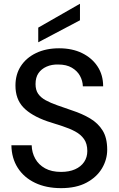

<svg xmlns="http://www.w3.org/2000/svg" viewBox="-20 -962 615 994"><path d="M296 12Q219 12 161.5 -15.5Q104 -43 72 -93Q40 -143 39 -210H144Q145 -172 162.5 -140.5Q180 -109 213.5 -90.5Q247 -72 296 -72Q338 -72 368.5 -85.5Q399 -99 415.5 -123.5Q432 -148 432 -180Q432 -218 415 -242Q398 -266 369 -281.5Q340 -297 303 -309Q266 -321 225 -334Q142 -363 101 -406Q60 -449 60 -519Q60 -577 88 -620Q116 -663 167 -687.5Q218 -712 286 -712Q354 -712 405 -687Q456 -662 485 -618Q514 -574 514 -515H409Q408 -544 394 -569.5Q380 -595 352 -611.5Q324 -628 282 -628Q248 -629 221 -617Q194 -605 179 -583Q164 -561 164 -527Q164 -496 177.5 -476.5Q191 -457 216.5 -443Q242 -429 276.5 -417Q311 -405 354 -390Q406 -373 447 -348.5Q488 -324 511.5 -286Q535 -248 535 -187Q535 -136 508 -90.5Q481 -45 428 -16.5Q375 12 296 12ZM178 -743V-819L393 -942H394V-857Z"/></svg>

Font: DM Sans 28pt Medium
Style: Regular
Weight: 500
Version: Version 4.004;gftools[0.9.30]